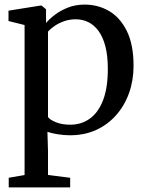

<svg xmlns="http://www.w3.org/2000/svg" viewBox="-20 -578 632 836"><path d="M18 238V196L87 184V-469L17 -486.5V-531.5L154.5 -553.5H161.5L180.5 -537.5V-478Q194.5 -495 218.8 -513.5Q243 -532 275.8 -545Q308.5 -558 349 -558Q407 -558 455.2 -529.8Q503.5 -501.5 532.5 -442.5Q561.5 -383.5 561.5 -291.5Q561.5 -228 542 -173.2Q522.5 -118.5 486 -77Q449.5 -35.5 398.8 -12.2Q348 11 285 11Q258.5 11 230.8 6.5Q203 2 186.5 -4L189 79.5V184L285.5 196V238ZM286 -35Q333.5 -35 370.2 -60.8Q407 -86.5 428.2 -140.2Q449.5 -194 449.5 -278Q449.5 -335.5 438.8 -376.5Q428 -417.5 408.8 -443.5Q389.5 -469.5 364.2 -481.8Q339 -494 310 -494Q281.5 -494 257.8 -485.2Q234 -476.5 216.5 -464.2Q199 -452 189 -440.5V-68.5Q197 -56.5 223.5 -45.8Q250 -35 286 -35Z"/></svg>

Font: Merriweather 48pt
Style: Regular
Weight: 400
Version: Version 2.100